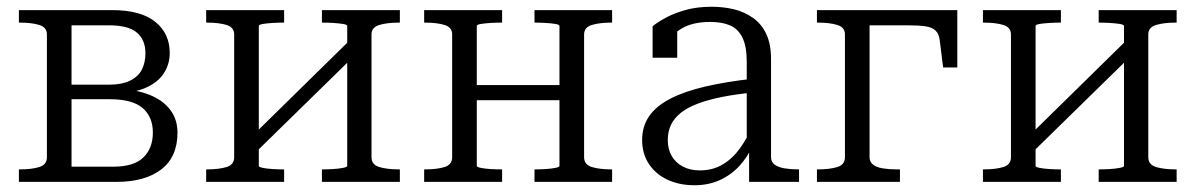

<svg xmlns="http://www.w3.org/2000/svg" viewBox="-20 -539 3543 569"><path d="M36 -509H313Q397 -509 440 -474.5Q483 -440 483 -382Q483 -348 465 -321Q447 -294 411 -278.5Q375 -263 322 -262L352 -284V-254L327 -276Q383 -274 423 -258Q463 -242 484.5 -213.5Q506 -185 506 -146Q506 -74 458 -37Q410 0 325 0H36V-37H38Q74 -37 96.5 -44Q119 -51 119 -73V-437Q119 -458 96.5 -465Q74 -472 38 -472H36ZM192 -45H315Q377 -45 405 -72.5Q433 -100 433 -146Q433 -193 402.5 -219Q372 -245 305 -245H179V-288H302Q341 -288 365.5 -300Q390 -312 400.5 -333Q411 -354 411 -381Q411 -421 385.5 -442.5Q360 -464 303 -464H192Z M674 -73V-437Q674 -458 651.5 -465Q629 -472 593 -472H591V-509H822V-472H819Q805 -472 788 -471Q771 -470 759 -468Q747 -466 747 -462V-47Q747 -44 759 -41.5Q771 -39 788 -38Q805 -37 819 -37H822V0H591V-37H593Q629 -37 651.5 -44Q674 -51 674 -73ZM1009 -47V-462Q1009 -466 996.5 -468Q984 -470 967 -471Q950 -472 936 -472H934V-509H1165V-472H1163Q1127 -472 1104 -465Q1081 -458 1081 -437V-73Q1081 -51 1104 -44Q1127 -37 1163 -37H1165V0H934V-37H936Q950 -37 967 -38Q984 -39 996.5 -41.5Q1009 -44 1009 -47ZM729 -79 700 -109 1026 -429 1056 -399Z M1320 -73V-437Q1320 -458 1297.5 -465Q1275 -472 1239 -472H1237V-509H1468V-472H1465Q1451 -472 1434 -471Q1417 -470 1405 -468Q1393 -466 1393 -462V-47Q1393 -44 1405 -41.5Q1417 -39 1434 -38Q1451 -37 1465 -37H1468V0H1237V-37H1239Q1275 -37 1297.5 -44Q1320 -51 1320 -73ZM1638 -47V-462Q1638 -466 1626 -468Q1614 -470 1597 -471Q1580 -472 1566 -472H1564V-509H1794V-472H1792Q1757 -472 1734 -465Q1711 -458 1711 -437V-73Q1711 -51 1734 -44Q1757 -37 1792 -37H1794V0H1564V-37H1566Q1580 -37 1597 -38Q1614 -39 1626 -41.5Q1638 -44 1638 -47ZM1370 -242V-287H1670V-242Z M2214 -306V-265Q2161 -260 2119 -251.5Q2077 -243 2047 -231.5Q2017 -220 1997.5 -204.5Q1978 -189 1968.5 -169Q1959 -149 1959 -124Q1959 -97 1970.5 -77Q1982 -57 2003.5 -45.5Q2025 -34 2054 -34Q2092 -34 2121.5 -51.5Q2151 -69 2173 -99.5Q2195 -130 2210 -168L2212 -110Q2196 -74 2171 -47Q2146 -20 2112.5 -5Q2079 10 2038 10Q1994 10 1959 -6Q1924 -22 1903.5 -52.5Q1883 -83 1883 -124Q1883 -165 1904 -195Q1925 -225 1966.5 -246.5Q2008 -268 2070 -282.5Q2132 -297 2214 -306ZM2200 0V-107L2193 -109V-356Q2193 -401 2180.5 -427Q2168 -453 2144 -463.5Q2120 -474 2085 -474Q2033 -474 2000 -454.5Q1967 -435 1948 -408Q1946 -418 1949 -427Q1952 -436 1957 -444Q1962 -452 1969.5 -457Q1977 -462 1987 -464V-368H1914V-461Q1928 -473 1953 -486.5Q1978 -500 2012 -509.5Q2046 -519 2089 -519Q2124 -519 2155 -511.5Q2186 -504 2211.5 -486Q2237 -468 2251 -438Q2265 -408 2265 -364V-73Q2265 -59 2276 -51Q2287 -43 2305.5 -40Q2324 -37 2347 -37H2348V0Z M2484 -73V-437Q2484 -458 2461.5 -465Q2439 -472 2403 -472H2401V-509H2557V-73Q2557 -59 2567.5 -51Q2578 -43 2596.5 -40Q2615 -37 2638 -37H2647V0H2401V-37H2403Q2439 -37 2461.5 -44Q2484 -51 2484 -73ZM2523 -464V-509H2817V-339H2775L2765 -419Q2763 -438 2753 -448Q2743 -458 2722.5 -461Q2702 -464 2669 -464Z M2976 -73V-437Q2976 -458 2953.5 -465Q2931 -472 2895 -472H2893V-509H3124V-472H3121Q3107 -472 3090 -471Q3073 -470 3061 -468Q3049 -466 3049 -462V-47Q3049 -44 3061 -41.5Q3073 -39 3090 -38Q3107 -37 3121 -37H3124V0H2893V-37H2895Q2931 -37 2953.5 -44Q2976 -51 2976 -73ZM3311 -47V-462Q3311 -466 3298.5 -468Q3286 -470 3269 -471Q3252 -472 3238 -472H3236V-509H3467V-472H3465Q3429 -472 3406 -465Q3383 -458 3383 -437V-73Q3383 -51 3406 -44Q3429 -37 3465 -37H3467V0H3236V-37H3238Q3252 -37 3269 -38Q3286 -39 3298.5 -41.5Q3311 -44 3311 -47ZM3031 -79 3002 -109 3328 -429 3358 -399Z"/></svg>

Font: Roboto Serif 36pt Light
Style: Regular
Weight: 300
Designer: Greg Gazdowicz
Foundry: Commercial Type
Version: Version 1.008